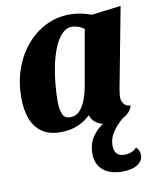

<svg xmlns="http://www.w3.org/2000/svg" viewBox="-87 -598 755 923"><g transform="rotate(-10 290.5 -136.0)"><path d="M176 20Q121 20 86 -4.5Q51 -29 34.5 -72.5Q18 -116 18 -175Q18 -250 40.5 -314.5Q63 -379 104 -427.5Q145 -476 199 -503Q253 -530 317 -530Q368 -530 422 -510L565 -528L491 -138Q490 -129 488 -117Q486 -105 486 -96Q486 -78 496.5 -63.5Q507 -49 530 -48Q522 -24 504 -9Q486 6 462.5 13Q439 20 415 20Q384 20 358 6Q332 -8 323 -37Q297 -11 260 4.5Q223 20 176 20ZM234 -43Q264 -43 282.5 -64.5Q301 -86 312 -117Q323 -148 328 -177L376 -449Q361 -460 345.5 -465Q330 -470 318 -470Q289 -470 267 -447Q245 -424 229.5 -385.5Q214 -347 204.5 -301.5Q195 -256 191 -209.5Q187 -163 187 -125Q187 -94 196 -68.5Q205 -43 234 -43ZM435 258Q377 258 342.5 229.5Q308 201 308 147Q308 102 330 68.5Q352 35 387.5 12.5Q423 -10 462 -22L504 -16V-11Q465 15 437.5 51.5Q410 88 410 127Q410 180 460 180Q477 180 493 174Q509 168 520 155Q529 165 533 174Q537 183 537 197Q537 222 511 240Q485 258 435 258Z"/></g></svg>

Font: Sansita Swashed Light
Style: Bold
Weight: 700
Version: Version 1.003